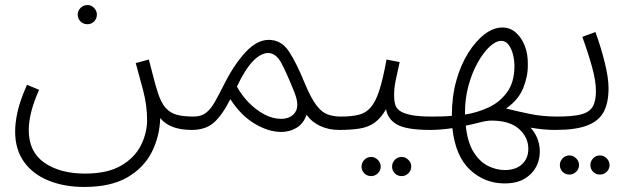

<svg xmlns="http://www.w3.org/2000/svg" viewBox="-20 -510 2505 761"><path d="M327 -414Q310 -414 299 -425Q288 -436 288 -452Q288 -467 299 -478.5Q310 -490 327 -490Q342 -490 353 -478.5Q364 -467 364 -452Q364 -436 353 -425Q342 -414 327 -414Z M40 11Q40 -25 50 -69Q60 -113 87 -174L135 -154Q94 -63 94 6Q94 92 156 135Q218 178 317 178Q406 178 460 146.5Q514 115 538.5 66Q563 17 563 -34Q563 -93 547 -153Q531 -213 518 -260L570 -274Q579 -240 587.5 -206.5Q596 -173 603 -151Q617 -104 636.5 -82.5Q656 -61 683 -54.5Q710 -48 747 -48Q760 -48 766 -40.5Q772 -33 772 -23Q772 -13 763 -4Q754 5 740 5Q653 5 615 -42Q613 30 582 92Q551 154 485.5 192.5Q420 231 314 231Q235 231 173 206Q111 181 75.5 132Q40 83 40 11Z M740 5 747 -48Q777 -48 796 -62.5Q815 -77 831.5 -106Q848 -135 870 -179Q909 -256 954 -304Q999 -352 1045 -352Q1095 -352 1125 -306.5Q1155 -261 1188 -180Q1212 -122 1233.5 -93.5Q1255 -65 1278.5 -56.5Q1302 -48 1330 -48Q1356 -48 1356 -23Q1356 -13 1347.5 -4Q1339 5 1324 5Q1284 5 1250.5 -10Q1217 -25 1195 -55Q1183 -20 1155.5 -3.5Q1128 13 1095 13Q1044 13 989 -20Q934 -53 893 -117Q860 -52 827 -23.5Q794 5 740 5ZM919 -167Q936 -135 964 -105.5Q992 -76 1026 -57.5Q1060 -39 1094 -39Q1132 -39 1150 -65Q1168 -91 1147 -144Q1117 -219 1095.5 -259.5Q1074 -300 1042 -300Q1013 -299 982.5 -267.5Q952 -236 919 -167Z M1572 188Q1556 188 1545 177Q1534 166 1534 150Q1534 135 1545 123.5Q1556 112 1572 112Q1587 112 1598.5 123.5Q1610 135 1610 150Q1610 166 1598.5 177Q1587 188 1572 188ZM1451 188Q1435 188 1424 177Q1413 166 1413 150Q1413 135 1424 123.5Q1435 112 1451 112Q1466 112 1477.5 123.5Q1489 135 1489 150Q1489 166 1477.5 177Q1466 188 1451 188Z M1324 5 1331 -48Q1373 -48 1401.5 -55Q1430 -62 1449.5 -84.5Q1469 -107 1483.5 -152Q1498 -197 1512 -274L1564 -264Q1555 -223 1548.5 -192Q1542 -161 1542 -132Q1542 -114 1545.5 -98.5Q1549 -83 1563 -72Q1577 -61 1607.5 -54.5Q1638 -48 1693 -48Q1707 -48 1713 -40.5Q1719 -33 1719 -23Q1719 -13 1709.5 -4Q1700 5 1687 5Q1592 5 1554.5 -16Q1517 -37 1510 -77Q1490 -42 1465 -24Q1440 -6 1405.5 -0.5Q1371 5 1324 5Z M1687 5 1694 -48Q1710 -48 1731 -48.5Q1752 -49 1771 -51V-53Q1771 -127 1788.5 -190Q1806 -253 1836 -300.5Q1866 -348 1901 -374.5Q1936 -401 1971 -401Q2002 -401 2025 -380.5Q2048 -360 2060.5 -327Q2073 -294 2072 -254Q2073 -209 2054 -161.5Q2035 -114 1986 -80Q2029 -69 2080 -58.5Q2131 -48 2188 -48Q2201 -48 2207 -40.5Q2213 -33 2213 -23Q2213 -13 2204 -4Q2195 5 2181 5Q2135 5 2083 -4Q2110 26 2117 64Q2124 102 2111.5 136.5Q2099 171 2066 194Q2033 217 1980 217Q1901 217 1843 163Q1785 109 1773 -2Q1752 1 1729 3Q1706 5 1687 5ZM1823 -64Q1823 -64 1823 -63Q1823 -62 1823 -56Q1870 -63 1915 -83.5Q1960 -104 1989.5 -144Q2019 -184 2019 -248Q2019 -272 2013 -295Q2007 -318 1995.5 -333Q1984 -348 1967 -348Q1945 -348 1920.5 -325Q1896 -302 1873.5 -262Q1851 -222 1837 -171Q1823 -120 1823 -64ZM1981 164Q2024 164 2049 141Q2074 118 2074 80Q2074 34 2037 1Q2000 -32 1928 -32Q1909 -32 1882.5 -25Q1856 -18 1826 -12Q1833 54 1857 92.5Q1881 131 1914 147.5Q1947 164 1981 164Z M2358 182Q2342 182 2331 171Q2320 160 2320 144Q2320 129 2331 117.5Q2342 106 2358 106Q2373 106 2384.5 117.5Q2396 129 2396 144Q2396 160 2384.5 171Q2373 182 2358 182ZM2237 182Q2221 182 2210 171Q2199 160 2199 144Q2199 129 2210 117.5Q2221 106 2237 106Q2252 106 2263.5 117.5Q2275 129 2275 144Q2275 160 2263.5 171Q2252 182 2237 182Z M2181 5 2188 -48Q2250 -48 2283 -56.5Q2316 -65 2329 -87Q2342 -109 2342 -149Q2342 -189 2326.5 -245Q2311 -301 2288 -364L2340 -383Q2361 -326 2376.5 -264Q2392 -202 2392 -160Q2392 -102 2372.5 -66Q2353 -30 2307 -12.5Q2261 5 2181 5Z"/></svg>

Font: Noto Sans Arabic Light
Style: Regular
Weight: 300
Designer: Monotype Design Team, Nadine Chahine, Nizar Qandah and Khaled Hosny
Foundry: Monotype Imaging Inc.
Version: Version 2.012; ttfautohint (v1.8.4.7-5d5b)